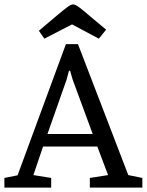

<svg xmlns="http://www.w3.org/2000/svg" viewBox="-31 -854 668 874"><path d="M-11 0V-44L49 -56L269 -653H324L553 -57L617 -44V0H378V-44L461 -57L412 -187H165L121 -57L202 -44V0ZM185 -244H391L300 -491L288 -532H283L272 -491ZM171 -678 146 -714 224 -780Q256 -807 274 -820.5Q292 -834 301 -834Q312 -834 330.5 -820Q349 -806 379 -780L452 -719L419 -678L297 -743Z"/></svg>

Font: Faustina
Style: Regular
Weight: 400
Designer: Alfonso Garcia
Foundry: http://www.omnibus-type.com
Version: Version 1.200